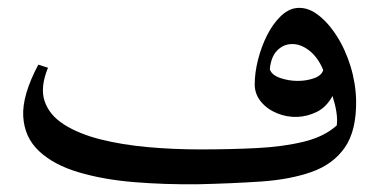

<svg xmlns="http://www.w3.org/2000/svg" viewBox="-20 -468 996 496"><path d="M744 -447Q772 -451 799 -431.5Q826 -412 849 -376.5Q872 -341 885.5 -297Q899 -253 900 -208Q901 -130 870.5 -86.5Q840 -43 784 -23.5Q728 -4 653.5 1Q579 6 492 8Q406 9 326.5 2.5Q247 -4 183 -23Q119 -42 81 -77.5Q43 -113 40 -167.5Q37 -222 79 -301L104 -293Q83 -242 95.5 -206Q108 -170 146 -146Q184 -122 239.5 -108Q295 -94 361.5 -88Q428 -82 497 -82Q576 -82 644 -85.5Q712 -89 765 -102Q818 -115 850 -144Q852 -160 849 -179Q846 -198 839 -220Q823 -191 798.5 -179Q774 -167 748 -166Q721 -165 695.5 -175.5Q670 -186 654 -205.5Q638 -225 638 -250Q638 -280 646.5 -313.5Q655 -347 669.5 -376Q684 -405 703.5 -424.5Q723 -444 744 -447ZM749 -259Q772 -259 791.5 -266Q811 -273 815 -287Q801 -321 777.5 -338.5Q754 -356 731 -354Q711 -353 695.5 -337Q680 -321 677 -289Q682 -274 704 -266.5Q726 -259 749 -259Z"/></svg>

Font: Bona Nova
Style: Regular
Weight: 400
Designer: Mateusz Machalski
Foundry: Capitalics
Version: Version 4.001; ttfautohint (v1.8.3)